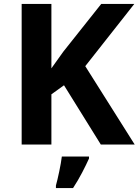

<svg xmlns="http://www.w3.org/2000/svg" viewBox="-20 -734 704 975"><path d="M664 0H492L305 -301L241 -255V0H90V-714H241V-387Q256 -408 271 -429Q286 -450 301 -471L494 -714H662L413 -398ZM432 71Q417 104 397 142.5Q377 181 351 221H264V208Q272 179 281 136Q290 93 294 61H432Z"/></svg>

Font: Noto Sans Tai Tham
Style: Bold
Weight: 700
Designer: Monotype Design Team 2013. Revised by David WIlliams 2020
Foundry: Monotype Imaging Inc.
Version: Version 2.002; ttfautohint (v1.8.4.7-5d5b)